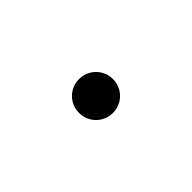

<svg xmlns="http://www.w3.org/2000/svg" viewBox="36 -844 928 928"><g transform="rotate(-45 500.0 -380.0)"><path d="M500 -496Q532 -496 558.5 -480.5Q585 -465 600.5 -438.5Q616 -412 616 -380Q616 -348 600.5 -321.5Q585 -295 558.5 -279.5Q532 -264 500 -264Q468 -264 441.5 -279.5Q415 -295 399.5 -321.5Q384 -348 384 -380Q384 -412 399.5 -438.5Q415 -465 441.5 -480.5Q468 -496 500 -496Z"/></g></svg>

Font: Chiron GoRound TC M
Style: Regular
Weight: 500
Designer: Ryoko NISHIZUKA 西塚涼子 (kana, bopomofo & ideographs); Paul D. Hunt (Latin, Greek & Cyrillic); Sandoll Communications 산돌커뮤니
Foundry: Adobe
Version: Version 1.000;hotconv 1.1.1;makeotfexe 2.6.0